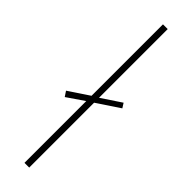

<svg xmlns="http://www.w3.org/2000/svg" viewBox="-266 -752 745 745"><g transform="rotate(45 106.5 -380.0)"><path d="M94 0H120V-356L213 -418L201 -437L120 -383V-760H94V-368L10 -312L24 -291L94 -339Z"/></g></svg>

Font: Noto Sans Syriac Eastern Thin
Style: Regular
Weight: 100
Designer: Patrick Giasson and the Monotype Design Team
Foundry: Monotype Imaging Inc.
Version: Version 3.001